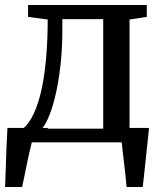

<svg xmlns="http://www.w3.org/2000/svg" viewBox="-22 -573 662 773"><path d="M51.5 0V-54L70 -54.5Q95.5 -75.5 114.5 -116.8Q133.5 -158 145.8 -215.2Q158 -272.5 164 -343.2Q170 -414 170 -494.5L91 -505V-553H569V-505L499.5 -494.5V0ZM147 -55H393.5V-496H229V-448Q229 -384 222.8 -322.2Q216.5 -260.5 205.2 -207.2Q194 -154 179 -114.5Q164 -75 147 -55ZM-1.5 180Q0 145 1.2 105.2Q2.5 65.5 4 24Q5.5 -17.5 8 -58H172.5L107.5 -6Q103 11.5 96.8 38.2Q90.5 65 84.8 94Q79 123 74.2 146.2Q69.5 169.5 67 180ZM487.5 180Q486 159.5 483.5 136Q481 112.5 478 88Q475 63.5 472.5 40.8Q470 18 468 0L423.5 -58H578Q576 -38 573.5 -14Q571 10 568.2 35.8Q565.5 61.5 562.8 87.2Q560 113 557.5 136.8Q555 160.5 552.5 180Z"/></svg>

Font: Merriweather 24pt
Style: Regular
Weight: 400
Designer: Eben Sorkin
Foundry: Eben Sorkin
Version: Version 2.100